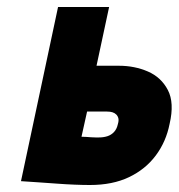

<svg xmlns="http://www.w3.org/2000/svg" viewBox="-20 -520 511 549"><path d="M320 -332H256L292 -500H146L40 -2Q40 -2 54.5 -1Q69 0 92 1.5Q115 3 141.5 5Q168 7 193 8Q218 9 237 9Q302 9 349 -13.5Q396 -36 425.5 -75.5Q455 -115 465 -166Q479 -226 460 -262.5Q441 -299 403 -315.5Q365 -332 320 -332ZM263 -127Q259 -127 253 -127Q247 -127 240.5 -127.5Q234 -128 227 -128.5Q220 -129 213 -129L229 -201H286Q295 -201 301.5 -199Q308 -197 312.5 -192.5Q317 -188 318.5 -181.5Q320 -175 317 -165Q314 -151 306 -142.5Q298 -134 287 -130.5Q276 -127 263 -127Z"/></svg>

Font: Advent Pro ExtraBold
Style: Italic
Weight: 800
Italic angle: -12°
Version: Version 3.000